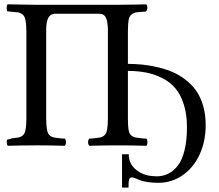

<svg xmlns="http://www.w3.org/2000/svg" viewBox="-20 -667 1005 881"><path d="M923.8 -92.8Q923.8 -19.5 896.5 40.8Q869.1 101.1 818.8 136.5Q768.6 171.9 706.1 171.9Q679.2 171.9 656.7 168.2Q634.3 164.6 622.8 159.9Q611.3 155.3 601.8 151.4Q592.3 147.5 587.9 147Q576.7 147 573.2 153.8V154.8L570.8 164.1Q569.8 172.9 569.8 193.8H540V41H570.8Q570.8 84.5 604 111.6Q637.2 138.7 682.1 141.1Q688 142.1 700.2 142.1Q729 141.6 752.9 129.6Q776.9 117.7 796.4 92.3Q815.9 66.9 826.9 22.2Q837.9 -22.5 837.9 -83Q837.9 -142.6 823.2 -188.2Q808.6 -233.9 784.4 -262.2Q760.3 -290.5 724.6 -308.6Q689 -326.7 651.1 -334Q613.3 -341.3 566.9 -341.8V-122.1Q566.9 -85.9 570.8 -66.9Q575.7 -42 602.1 -36.1Q611.8 -34.2 631.8 -32.2Q635.3 -32.2 642.1 -31.5Q648.9 -30.8 651.9 -30.8Q655.8 -26.9 655.8 -21Q657.2 -14.6 655.8 -7.8Q653.8 0 651.9 2Q587.4 0 520 0Q454.6 0 390.1 2Q386.2 -2 384.8 -7.8Q383.3 -14.6 384.8 -21Q386.7 -28.3 389.2 -30.8Q392.6 -30.8 399.2 -31.5Q405.8 -32.2 409.2 -32.2Q429.2 -34.2 439 -36.1Q464.8 -42 470.2 -66.9Q475.1 -90.3 475.1 -122.1V-529.8Q475.1 -548.3 471.2 -570.8Q465.3 -595.2 451.2 -601.1Q442.4 -604 432.1 -604H232.9Q227.1 -604 225.1 -603Q191.9 -597.7 191.9 -529.8V-122.1Q191.9 -90.3 196.8 -66.9Q201.7 -42 228 -36.1Q237.8 -34.2 257.8 -32.2Q261.2 -32.2 267.8 -31.5Q274.4 -30.8 277.8 -30.8Q280.3 -28.3 282.2 -21Q283.7 -14.6 282.2 -7.8Q280.8 -2 276.9 2Q217.3 0 158.2 0H145Q80.6 0 16.1 2Q11.7 -1.5 11 -12Q10.3 -22.5 14.2 -26.9Q20 -27.8 29.8 -29.8Q29.8 -32.2 35.2 -32.2Q55.2 -34.2 64.9 -36.1Q90.8 -42 96.2 -66.9Q101.1 -90.3 101.1 -122.1V-522.9Q101.1 -554.7 96.2 -578.1Q91.3 -602.5 64.9 -609.9Q50.8 -611.3 35.2 -612.8Q31.2 -612.8 14.2 -615.2Q11.2 -618.2 11.2 -624Q9.3 -639.2 14.2 -647H32.2Q49.3 -646 81.1 -646Q107.9 -645 146 -645H222.2H334H428.2H520H521Q568.8 -645 601.1 -646Q609.4 -646 627 -646.5Q644.5 -647 651.9 -647Q653.8 -645 655.8 -637.2V-634.8Q656.7 -628.4 654.5 -622.1Q652.3 -615.7 647.9 -613.8Q645 -613.8 639.6 -613.3Q634.3 -612.8 631.8 -612.8Q616.2 -611.3 602.1 -609.9Q575.7 -602.1 570.8 -578.1Q566.9 -559.1 566.9 -522.9V-374Q602.1 -373.5 634.3 -370.4Q666.5 -367.2 703.4 -358.6Q740.2 -350.1 771 -336.9Q801.8 -323.7 830.6 -301.8Q859.4 -279.8 879.6 -251.5Q899.9 -223.1 911.9 -182.4Q923.8 -141.6 923.8 -92.8Z"/></svg>

Font: Common Serif News
Style: Regular
Weight: 450
Designer: Philipp H. Poll, Khaled Hosny
Foundry: Stefan Peev, Context Ltd.
Version: Version 1.026